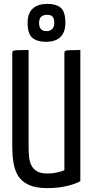

<svg xmlns="http://www.w3.org/2000/svg" viewBox="-20 -957 477 987"><path d="M223 10Q163 10 127 -7Q91 -24 73 -53.5Q55 -83 49 -122Q43 -161 43 -204V-683Q43 -692 47 -695Q51 -698 68 -699Q85 -700 127 -700V-202Q127 -172 130 -146.5Q133 -121 143.5 -103Q154 -85 173 -75Q192 -65 223 -65Q250 -65 274 -70.5Q298 -76 311 -82V-683Q311 -692 315 -695Q319 -698 336 -699Q353 -700 393 -700V-26Q375 -14 329 -2Q283 10 223 10ZM216 -742Q171 -742 146.5 -762.5Q122 -783 122 -839Q122 -890 149 -913.5Q176 -937 223 -937Q270 -937 293 -916.5Q316 -896 316 -840Q316 -791 290.5 -766.5Q265 -742 216 -742ZM218 -797Q236 -797 247.5 -807Q259 -817 259 -840Q259 -862 250 -871.5Q241 -881 223 -881Q203 -881 192 -871.5Q181 -862 181 -838Q181 -818 190.5 -807.5Q200 -797 218 -797Z"/></svg>

Font: Yanone Kaffeesatz
Style: Regular
Weight: 400
Designer: Yanone (Cyrillic: Daniel Pouzeot, Huerta Tipografica, and Cyreal)
Foundry: Yanone
Version: Version 2.003